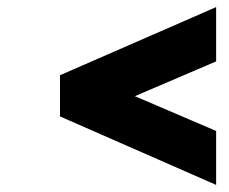

<svg xmlns="http://www.w3.org/2000/svg" viewBox="-20 -614 645 541"><path d="M589 -93 149 -286V-402L589 -594V-441L360 -343L589 -245Z"/></svg>

Font: Overpass Black
Style: Italic
Weight: 900
Italic angle: -10°
Designer: Delve Withrington, Dave Bailey, Thomas Jockin
Foundry: Delve Fonts LLC
Version: Version 4.000